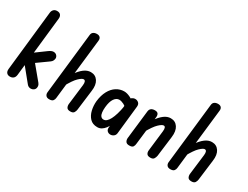

<svg xmlns="http://www.w3.org/2000/svg" viewBox="-71 -1306 2375 1841"><g transform="rotate(30 1116.5 -385.5)"><path d="M77 0Q52 0 39.5 -15.5Q27 -31 30 -58L102 -721Q104 -743 118 -757.5Q132 -772 156 -772Q183 -772 195 -756.5Q207 -741 205 -717L133 -53Q130 -26 115 -13Q100 0 77 0ZM308 0Q293 0 281 -6.5Q269 -13 257 -30L124 -193L202 -256L343 -86Q354 -72 356 -60.5Q358 -49 356 -38Q353 -21 339 -10.5Q325 0 308 0ZM111 -156 120 -284 273 -396Q303 -417 324 -416Q346 -415 358.5 -400.5Q371 -386 370 -369Q369 -357 363 -344.5Q357 -332 343 -322Z M511 0Q485 0 473.5 -15.5Q462 -31 465 -53L540 -727Q542 -750 557.5 -761Q573 -772 597 -772Q621 -772 632.5 -758.5Q644 -745 641 -722L565 -46Q564 -29 553 -14.5Q542 0 511 0ZM745 0Q715 0 705.5 -16.5Q696 -33 698 -55L725 -279Q728 -305 722.5 -318.5Q717 -332 703 -332Q685 -332 650.5 -299Q616 -266 569 -180L583 -319Q618 -371 654.5 -398.5Q691 -426 729 -426Q781 -426 808 -385Q835 -344 825 -274L797 -50Q795 -33 785 -16.5Q775 0 745 0Z M1044 1Q992 1 962 -30.5Q932 -62 920.5 -111Q909 -160 914 -212Q922 -280 948 -328Q974 -376 1013.5 -401Q1053 -426 1099 -426Q1129 -426 1164.5 -409Q1200 -392 1222 -363L1210 -257Q1178 -304 1149 -318.5Q1120 -333 1098 -333Q1066 -333 1043.5 -300Q1021 -267 1015 -203Q1012 -171 1015 -145.5Q1018 -120 1029.5 -106Q1041 -92 1060 -92Q1078 -92 1093.5 -105.5Q1109 -119 1123 -145.5Q1137 -172 1149 -212Q1161 -252 1170 -305L1175 -125Q1165 -107 1153 -85.5Q1141 -64 1125.5 -44Q1110 -24 1090 -11.5Q1070 1 1044 1ZM1188 0Q1168 0 1154 -13.5Q1140 -27 1142 -51L1175 -371Q1177 -394 1192.5 -405Q1208 -416 1227 -416Q1247 -416 1263 -402.5Q1279 -389 1277 -362L1243 -46Q1240 -24 1224 -12Q1208 0 1188 0Z M1397 0Q1369 0 1358.5 -16.5Q1348 -33 1350 -55L1386 -371Q1389 -394 1404 -405Q1419 -416 1444 -416Q1470 -416 1479.5 -402.5Q1489 -389 1487 -366L1450 -49Q1449 -32 1440 -16Q1431 0 1397 0ZM1631 0Q1601 0 1591 -16.5Q1581 -33 1584 -55L1610 -279Q1613 -305 1608 -318.5Q1603 -332 1590 -332Q1571 -332 1536.5 -299Q1502 -266 1454 -180L1469 -319Q1504 -371 1540 -398.5Q1576 -426 1614 -426Q1666 -426 1693 -385Q1720 -344 1711 -274L1683 -50Q1680 -33 1670 -16.5Q1660 0 1631 0Z M1852 0Q1826 0 1814.5 -15.5Q1803 -31 1806 -53L1881 -727Q1883 -750 1898.5 -761Q1914 -772 1938 -772Q1962 -772 1973.5 -758.5Q1985 -745 1982 -722L1906 -46Q1905 -29 1894 -14.5Q1883 0 1852 0ZM2086 0Q2056 0 2046.5 -16.5Q2037 -33 2039 -55L2066 -279Q2069 -305 2063.5 -318.5Q2058 -332 2044 -332Q2026 -332 1991.5 -299Q1957 -266 1910 -180L1924 -319Q1959 -371 1995.5 -398.5Q2032 -426 2070 -426Q2122 -426 2149 -385Q2176 -344 2166 -274L2138 -50Q2136 -33 2126 -16.5Q2116 0 2086 0Z"/></g></svg>

Font: Edu SA Beginner SemiBold
Style: Regular
Weight: 600
Version: Version 1.003